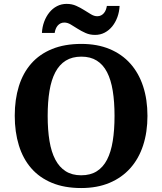

<svg xmlns="http://www.w3.org/2000/svg" viewBox="-20 -949 827 979"><path d="M731.9 -357.9Q731.9 -275.4 709.7 -207.5Q687.5 -139.6 644.3 -91.3Q601.1 -43 538.3 -16.6Q475.6 9.8 394 9.8Q308.6 9.8 244.9 -16.6Q181.2 -43 139.2 -91.3Q97.2 -139.6 76.2 -207.8Q55.2 -275.9 55.2 -358.9Q55.2 -441.9 76.2 -509.5Q97.2 -577.1 139.4 -625Q181.6 -672.9 245.4 -699Q309.1 -725.1 395 -725.1Q476.1 -725.1 538.8 -699Q601.6 -672.9 644.5 -624.8Q687.5 -576.7 709.7 -509Q731.9 -441.4 731.9 -357.9ZM223.1 -357.9Q223.1 -286.1 232.4 -230Q241.7 -173.8 262.2 -135Q282.7 -96.2 315.2 -75.7Q347.7 -55.2 394 -55.2Q440.9 -55.2 473.4 -75.7Q505.9 -96.2 525.9 -135Q545.9 -173.8 554.9 -230Q564 -286.1 564 -357.9Q564 -429.7 554.9 -485.8Q545.9 -542 525.9 -580.8Q505.9 -619.6 473.6 -639.9Q441.4 -660.2 395 -660.2Q348.1 -660.2 315.4 -639.9Q282.7 -619.6 262.2 -580.8Q241.7 -542 232.4 -485.8Q223.1 -429.7 223.1 -357.9ZM476.1 -866.2Q486.8 -866.2 495.4 -870.6Q503.9 -875 510 -882.3Q516.1 -889.6 519.8 -899.2Q523.4 -908.7 524.9 -918.9H589.8Q588.4 -888.7 578.6 -861.8Q568.8 -835 552.5 -814.7Q536.1 -794.4 513.9 -782.7Q491.7 -771 464.8 -771Q438 -771 416.3 -780.8Q394.5 -790.5 375.7 -802.5Q356.9 -814.5 340.6 -824.2Q324.2 -834 308.1 -834Q296.9 -834 288.3 -829.6Q279.8 -825.2 273.7 -817.9Q267.6 -810.5 263.9 -801Q260.3 -791.5 258.8 -781.2H193.8Q195.3 -811.5 205.3 -838.4Q215.3 -865.2 231.7 -885.5Q248 -905.8 270.5 -917.5Q293 -929.2 319.8 -929.2Q346.7 -929.2 368.4 -919.4Q390.1 -909.7 408.9 -897.7Q427.7 -885.7 444.1 -876Q460.4 -866.2 476.1 -866.2Z"/></svg>

Font: Droids
Style: b
Weight: 700
Foundry: Ascender Corporation
Version: Version 1.00 build 113